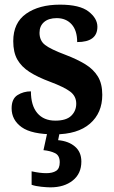

<svg xmlns="http://www.w3.org/2000/svg" viewBox="-20 -568 489 826"><path d="M215 10Q116 10 73 -21Q30 -52 30 -102Q30 -143 55.5 -159Q81 -175 113 -175Q113 -114 140.5 -81.5Q168 -49 218 -49Q265 -49 286.5 -70Q308 -91 308 -122Q308 -154 282.5 -173.5Q257 -193 196 -216Q142 -236 107 -258.5Q72 -281 54.5 -312Q37 -343 37 -391Q37 -470 92.5 -509Q148 -548 238 -548Q323 -548 361 -518.5Q399 -489 399 -453Q399 -387 312 -387Q312 -437 288 -463.5Q264 -490 224 -490Q189 -490 169.5 -473Q150 -456 150 -427Q150 -393 174 -374.5Q198 -356 262 -332Q312 -313 347 -291.5Q382 -270 401 -239Q420 -208 420 -160Q420 -82 367 -36Q314 10 215 10ZM197 238Q183 238 158 235.5Q133 233 116 227V169Q152 177 179 177Q206 177 221.5 167Q237 157 237 130Q237 101 217 91Q197 81 167 78L186 -9H239L230 35Q275 39 302.5 62.5Q330 86 330 127Q330 179 293 208.5Q256 238 197 238Z"/></svg>

Font: Noto Serif Devanagari SemiCondensed
Style: Bold
Weight: 700
Width: 4
Designer: Universal Thirst, Indian Type Foundry and the Monotype Design Team
Foundry: Monotype Imaging Inc.
Version: Version 2.004; ttfautohint (v1.8.4.7-5d5b)